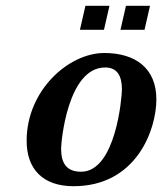

<svg xmlns="http://www.w3.org/2000/svg" viewBox="-20 -633 560 663"><path d="M415 -613 396 -530H479L498 -613ZM275 -613 256 -530H339L358 -613ZM401 -324C401 -298 380 -40 260 -40C210 -40 191 -69 191 -120C191 -142 213 -400 343 -400C385 -400 401 -371 401 -324ZM520 -290C520 -397 448 -450 340 -450C217 -450 72 -321 72 -147C72 -49 128 10 234 10C451 10 520 -185 520 -290Z"/></svg>

Font: Pfennig
Style: BoldItalic
Weight: 700
Italic angle: -13°
Version: Version 20100423